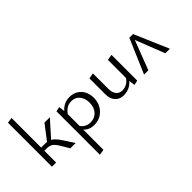

<svg xmlns="http://www.w3.org/2000/svg" viewBox="-91 -1304 2180 2180"><g transform="rotate(-45 999.0 -213.5)"><path d="M287 -222Q328 -199 375 -128L458 0H373L313 -101Q283 -152 254.5 -170.5Q226 -189 181 -189H145V0H78V-706L145 -716V-240H203Q217 -240 237 -238L372 -414H458Z M777 -419Q863 -419 915.5 -362.5Q968 -306 968 -217Q968 -121 907 -57.5Q846 6 754 6Q674 6 627 -47V278L559 289V-408L615 -420L624 -348Q685 -419 777 -419ZM746 -45Q812 -45 853.5 -91Q895 -137 895 -212Q895 -281 858.5 -326Q822 -371 760 -371Q678 -371 627 -294V-105Q669 -45 746 -45Z M1385 -408 1454 -420V-6L1397 6L1388 -67Q1323 5 1229 5Q1166 5 1127 -37Q1088 -79 1088 -151V-408L1156 -420V-173Q1156 -113 1182.5 -79.5Q1209 -46 1257 -46Q1336 -46 1385 -118Z M1972 0H1899L1761 -352L1626 0H1557L1735 -414H1794Z"/></g></svg>

Font: EauTestInfant
Style: Regular
Weight: 400
Designer: Christian Thalmann (Catharsis Fonts)
Version: Version 0.001;PS 000.001;hotconv 1.0.88;makeotf.lib2.5.64775